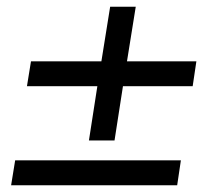

<svg xmlns="http://www.w3.org/2000/svg" viewBox="-20 -550 640 570"><path d="M244 -133 269 -294H60L72 -368H281L307 -530H383L357 -368H563L552 -294H345L320 -133ZM13 0 25 -74H517L506 0Z"/></svg>

Font: Mulish SemiBold
Style: Italic
Weight: 600
Italic angle: -9°
Designer: Vernon Adams
Foundry: Vernon Adams
Version: Version 3.603; ttfautohint (v1.8.3)